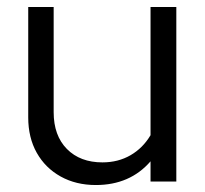

<svg xmlns="http://www.w3.org/2000/svg" viewBox="-20 -521 589 551"><path d="M255 10Q198 10 154 -14.5Q110 -39 85.5 -82.5Q61 -126 61 -184V-501H134V-199Q134 -132 172 -93.5Q210 -55 274 -55Q319 -55 354.5 -75.5Q390 -96 412 -133V-501H486V0H412V-58Q353 10 255 10Z"/></svg>

Font: Red Hat Display Variable
Style: Regular
Weight: 400
Designer: Pentagram, MCKL
Foundry: Pentagram, MCKL
Version: Version 1.021